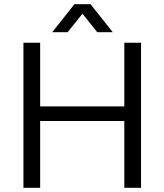

<svg xmlns="http://www.w3.org/2000/svg" viewBox="-20 -888 777 908"><path d="M227.1 -735.8 332 -868.2H408.2L513.2 -735.8H439.9L370.1 -823.2L299.8 -735.8ZM90.8 0V-686H169.9V-384.8H567.9V-686H647V0H567.9V-315.9H169.9V0Z"/></svg>

Font: Archivo Light
Style: Regular
Weight: 300
Designer: Hector Gatti
Foundry: Omnibus-Type
Version: Version 2.001